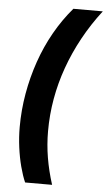

<svg xmlns="http://www.w3.org/2000/svg" viewBox="-62 -781 564 1014"><g transform="rotate(5 220.5 -274.0)"><path d="M111 194Q96 160 83.5 112.5Q71 65 64 11.5Q57 -42 57 -95Q57 -185 72.5 -273.5Q88 -362 117 -445.5Q146 -529 188.5 -604Q231 -679 285 -742H441Q384 -668 340.5 -588.5Q297 -509 267.5 -426.5Q238 -344 223 -259Q208 -174 208 -87Q208 -16 219.5 53Q231 122 254 194Z"/></g></svg>

Font: MOST Montserrat
Style: Bold Italic
Weight: 700
Italic angle: -11.3°
Designer: Julieta Ulanovsky
Foundry: Julieta Ulanovsky
Version: Version 8.000;March 11, 2024;FontCreator 15.0.0.2926 64-bit